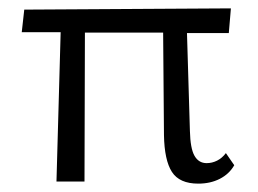

<svg xmlns="http://www.w3.org/2000/svg" viewBox="-20 -434 617 459"><path d="M125 -357H32L38 -411L532 -414L527 -355H427L434 -121Q435 -79 445 -61.5Q455 -44 474 -44Q487 -44 499 -50Q511 -56 520 -68L540 -39Q528 -18 505.5 -6.5Q483 5 454 5Q409 5 391 -23Q373 -51 372 -111L370 -356H183L182 0H115Z"/></svg>

Font: QiushuiShotai Bright
Style: Regular
Weight: 400
Designer: Christian Thalmann (Catharsis Fonts)
Version: Version 1.250;